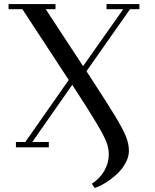

<svg xmlns="http://www.w3.org/2000/svg" viewBox="-20 -722 759 941"><path d="M22 -676.8V-702.1H252V-676.8H204.1L387.2 -397.9L584 -676.8H502V-702.1H663.1V-676.8H617.2L403.8 -373Q502.9 -221.2 542.2 -156.5Q581.5 -91.8 596.7 -54.7Q611.8 -17.6 611.8 17.1Q611.8 46.9 595.2 77.1Q578.6 107.4 553 131.1Q527.3 154.8 498.8 172.9Q470.2 190.9 443.8 199.2L430.2 178.2Q468.8 153.8 491 115.5Q513.2 77.1 513.2 34.2Q513.2 4.9 502 -24.9Q490.7 -54.7 454.1 -116.7Q417.5 -178.7 334 -306.2L138.2 -25.9H219.2V0H58.1V-25.9H104L316.9 -330.1L89.8 -676.8Z"/></svg>

Font: Dehuti Alt
Style: Bold
Weight: 700
Version: Version 1.2